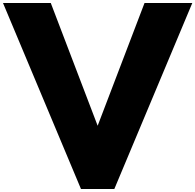

<svg xmlns="http://www.w3.org/2000/svg" viewBox="-62 -1258 1300 1278"><path d="M477 0H699L1218 -1238H900L588 -421L276 -1238H-42Z"/></svg>

Font: Poland Can Into
Style: BigWritings
Weight: 700
Foundry: Cannot Into Space Fonts
Version: Version 0.92